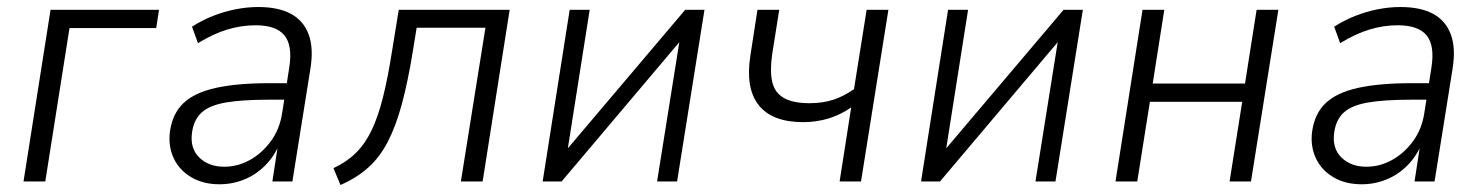

<svg xmlns="http://www.w3.org/2000/svg" viewBox="-20 -517 4229 547"><path d="M47 0 124 -489H433L425 -437H178L109 0Z M605 8Q559 8 525 -12Q491 -32 475 -66Q459 -100 464 -141Q471 -193 502.5 -223Q534 -253 594.5 -266.5Q655 -280 747 -280H808L801 -233H747Q670 -233 623.5 -225Q577 -217 554.5 -196.5Q532 -176 527 -139Q521 -94 548 -68Q575 -42 619 -42Q657 -42 691.5 -61Q726 -80 751.5 -114.5Q777 -149 784 -196L804 -324Q814 -387 790.5 -416Q767 -445 708 -445Q668 -445 628 -433Q588 -421 544 -394L527 -441Q555 -459 586.5 -471.5Q618 -484 651 -490.5Q684 -497 716 -497Q773 -497 809 -477.5Q845 -458 859.5 -418.5Q874 -379 864 -319L813 0H756L773 -111H778Q762 -72 735.5 -45.5Q709 -19 675.5 -5.5Q642 8 605 8Z M950 10 930 -38Q967 -55 993.5 -81Q1020 -107 1038.5 -145.5Q1057 -184 1071 -239.5Q1085 -295 1097 -372L1116 -489H1432L1355 0H1293L1363 -438H1167L1156 -370Q1142 -284 1125 -221Q1108 -158 1085 -113.5Q1062 -69 1029 -39.5Q996 -10 950 10Z M1526 0 1603 -489H1660L1593 -64H1572L1932 -489H1987L1909 0H1852L1920 -426H1940L1580 0Z M2372 0 2405 -211Q2375 -190 2340.5 -179.5Q2306 -169 2268 -169Q2180 -169 2141.5 -217.5Q2103 -266 2118 -360L2138 -489H2200L2180 -363Q2173 -315 2180 -284Q2187 -253 2213 -238Q2239 -223 2286 -223Q2323 -223 2353 -232.5Q2383 -242 2413 -263L2449 -489H2511L2433 0Z M2604 0 2681 -489H2738L2671 -64H2650L3010 -489H3065L2987 0H2930L2998 -426H3018L2658 0Z M3158 0 3235 -489H3297L3264 -279H3527L3560 -489H3622L3544 0H3483L3519 -227H3256L3220 0Z M3859 8Q3813 8 3779 -12Q3745 -32 3729 -66Q3713 -100 3718 -141Q3725 -193 3756.5 -223Q3788 -253 3848.5 -266.5Q3909 -280 4001 -280H4062L4055 -233H4001Q3924 -233 3877.5 -225Q3831 -217 3808.5 -196.5Q3786 -176 3781 -139Q3775 -94 3802 -68Q3829 -42 3873 -42Q3911 -42 3945.5 -61Q3980 -80 4005.5 -114.5Q4031 -149 4038 -196L4058 -324Q4068 -387 4044.5 -416Q4021 -445 3962 -445Q3922 -445 3882 -433Q3842 -421 3798 -394L3781 -441Q3809 -459 3840.5 -471.5Q3872 -484 3905 -490.5Q3938 -497 3970 -497Q4027 -497 4063 -477.5Q4099 -458 4113.5 -418.5Q4128 -379 4118 -319L4067 0H4010L4027 -111H4032Q4016 -72 3989.5 -45.5Q3963 -19 3929.5 -5.5Q3896 8 3859 8Z"/></svg>

Font: Nunito Sans 10pt SemiCondensed Light
Style: Italic
Weight: 300
Width: 4
Italic angle: -9°
Designer: Vernon Adams
Foundry: Vernon Adams
Version: Version 3.101;gftools[0.9.27]